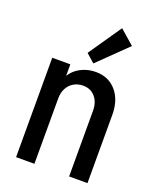

<svg xmlns="http://www.w3.org/2000/svg" viewBox="-145 -874 786 960"><g transform="rotate(20 247.5 -393.5)"><path d="M58.6 0V-528.8H154.8V-468.3H174.3L141.6 -436Q155.8 -483.9 196.8 -510.3Q237.8 -536.6 289.1 -536.6Q356.9 -536.6 397.7 -489Q438.5 -441.4 438.5 -363.8V0H340.8V-349.1Q340.8 -394.5 316.7 -422.6Q292.5 -450.7 252.4 -450.7Q224.1 -450.7 202.4 -437.7Q180.7 -424.8 168.5 -401.9Q156.2 -378.9 156.2 -348.1V0ZM261.2 -572.3 216.3 -612.3 336.4 -787.1 413.1 -720.2Z"/></g></svg>

Font: Reddit Sans Condensed Medium
Style: Regular
Weight: 500
Designer: Stephen Hutchings
Foundry: Reddit
Version: Version 1.014